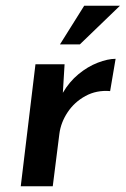

<svg xmlns="http://www.w3.org/2000/svg" viewBox="-20 -646 436 666"><path d="M204 -423 198 -324Q220 -362 252 -388.5Q284 -415 319 -428.5Q354 -442 381 -442L362 -330Q315 -334 276.5 -313Q238 -292 214.5 -256.5Q191 -221 186 -182L163 0H52L103 -423ZM396 -626 257 -492H188L272 -626Z"/></svg>

Font: Josefin Sans Thin SemiBold
Style: Italic
Weight: 600
Italic angle: -7°
Version: Version 2.000